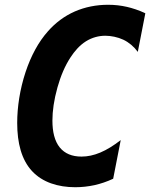

<svg xmlns="http://www.w3.org/2000/svg" viewBox="-20 -762 642 796"><path d="M292 14.2C318.8 14.2 346.2 11.2 372.6 5.4C396.5 0 423.3 -8.8 449.2 -21L480.5 -181.2C450.7 -158.2 423.3 -141.1 395.5 -129.4C368.7 -118.2 343.3 -112.8 317.9 -112.8C278.3 -112.8 248.5 -125.5 228 -150.4C206.1 -177.2 197.3 -216.3 197.3 -262.2C197.3 -301.3 203.6 -347.7 218.3 -399.9C231.9 -448.2 249.5 -489.3 272.5 -524.4C288.1 -548.3 309.1 -573.7 336.4 -590.8C362.3 -606.9 390.1 -613.8 416.5 -613.8C439.9 -613.8 467.8 -608.4 491.7 -597.2C515.1 -585.9 535.2 -568.8 551.3 -546.9L582.5 -707C556.2 -719.7 527.8 -728.5 506.8 -733.4C481 -739.3 455.6 -742.2 428.2 -742.2C378.9 -742.2 332.5 -732.9 290 -714.4C246.6 -695.3 210 -667.5 179.2 -632.8C139.6 -588.4 108.4 -530.8 85.9 -462.9C62.5 -392.1 51.3 -318.4 51.3 -252.4C51.3 -168.9 69.3 -99.6 112.8 -52.7C155.8 -6.3 220.2 14.2 292 14.2Z"/></svg>

Font: Hack
Style: Bold Oblique
Weight: 700
Italic angle: -12°
Monospace: yes
Designer: Christopher Simpkins
Foundry: Christopher Simpkins
Version: Version 2.010